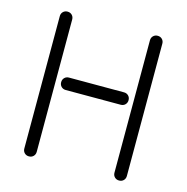

<svg xmlns="http://www.w3.org/2000/svg" viewBox="-104 -769 873 897"><g transform="rotate(15 332.5 -320.0)"><path d="M520 -640Q520 -653 528.5 -661.5Q537 -670 550 -670Q563 -670 571.5 -661.5Q580 -653 580 -640V0Q580 13 571.5 21.5Q563 30 550 30Q537 30 528.5 21.5Q520 13 520 0ZM200 -314Q187 -314 178.5 -322.5Q170 -331 170 -344Q170 -357 178.5 -365.5Q187 -374 200 -374H466Q479 -374 487.5 -365.5Q496 -357 496 -344Q496 -331 487.5 -322.5Q479 -314 466 -314ZM84 -640Q84 -653 92.5 -661.5Q101 -670 114 -670Q127 -670 135.5 -661.5Q144 -653 144 -640V0Q144 13 135.5 21.5Q127 30 114 30Q101 30 92.5 21.5Q84 13 84 0Z"/></g></svg>

Font: Beon
Style: Medium
Weight: 500
Designer: BSozoo
Foundry: BSozoo
Version: Version 001.000